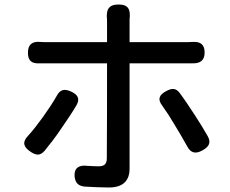

<svg xmlns="http://www.w3.org/2000/svg" viewBox="-20 -802 1020 852"><path d="M170 -282C149 -253 127 -224 105 -200C78 -172 83 -151 115 -129C140 -112 158 -110 178 -133C200 -160 226 -193 250 -229C275 -265 300 -302 320 -336C335 -364 326 -381 297 -395C268 -409 247 -406 232 -377C215 -347 193 -314 170 -282ZM844 -292C821 -327 798 -362 777 -390C760 -412 742 -411 718 -398C686 -381 678 -362 700 -333C718 -308 737 -279 755 -248C775 -216 794 -182 811 -152C827 -122 849 -118 879 -135C908 -151 918 -170 901 -199C885 -227 865 -260 844 -292ZM324 -521H455V-517C455 -470 455 -146 454 -100C454 -74 443 -64 417 -64C405 -64 388 -65 368 -66C331 -71 308 -57 311 -19C314 9 327 23 355 26C391 28 430 30 463 30C526 30 555 0 555 -54C555 -129 555 -436 555 -517V-521H802C811 -521 822 -521 834 -521C869 -520 888 -534 888 -569C888 -604 870 -618 835 -616C823 -615 811 -615 801 -615H555V-705C555 -708 555 -712 555 -716C560 -760 550 -782 506 -782C461 -782 450 -758 455 -714C455 -711 455 -709 455 -706V-615H323H192C181 -615 169 -615 158 -616C122 -619 104 -604 104 -568C104 -532 121 -519 156 -521C169 -521 181 -521 193 -521Z"/></svg>

Font: GenSenRounded2 TW M
Style: Regular
Weight: 500
Version: Version 2.100;PS 2.1;hotconv 16.6.51;makeotf.lib2.5.65220 DE